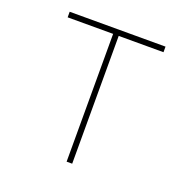

<svg xmlns="http://www.w3.org/2000/svg" viewBox="-103 -641 717 738"><g transform="rotate(20 255.0 -272.5)"><path d="M268.5 0H245.7V-522.7H59.7V-545.5H451.7V-522.7H268.5Z"/></g></svg>

Font: Linik Sans Thin
Style: Regular
Weight: 100
Designer: Fonts by Rasmus Andersson / Changes by Cristiano Sobral with parts from Marc Monis
Foundry: rsms
Version: Version 3.020; ttfautohint (v1.6)